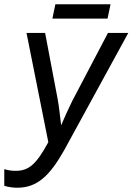

<svg xmlns="http://www.w3.org/2000/svg" viewBox="-24 -868 620 898"><path d="M221 -781H479L493 -848H235ZM57 10C150 10 209 -46 277 -167L576 -714H481L314 -396C295 -358 278 -319 262 -282C257 -319 253 -367 245 -408L187 -714H100L202 -203C145 -98 110 -69 49 -69C34 -69 14 -71 -4 -77V1C15 7 36 10 57 10Z"/></svg>

Font: Noto Sans SemiCondensed
Style: Italic
Weight: 400
Width: 4
Italic angle: -12°
Designer: Monotype Design Team
Foundry: Monotype Imaging Inc.
Version: Version 2.013